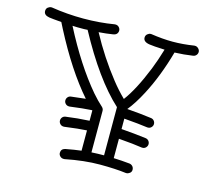

<svg xmlns="http://www.w3.org/2000/svg" viewBox="-104 -828 1074 977"><g transform="rotate(15 433.0 -339.5)"><path d="M438 -43.9Q471.2 -45.9 503.9 -45.9V-299.8Q380.4 -413.1 257.8 -641.1Q249 -640.1 239.3 -640.1Q219.7 -640.1 204.1 -640.1Q188.5 -640.1 178.2 -641.1Q272 -458.5 374.5 -337.9Q401.4 -306.6 430.2 -280.8Q438 -272.9 438 -262.2ZM690.9 -694.8Q744.6 -694.8 803.2 -704.1H807.1Q817.4 -704.1 825.2 -696Q833 -688 833 -678.5Q833 -668.9 826.7 -661.6Q820.3 -654.3 811 -652.8Q762.7 -645.5 714.8 -644Q677.7 -511.7 624 -409.2Q589.8 -343.8 557.1 -304.2Q629.4 -298.8 686 -291Q695.8 -289.6 701.9 -282.2Q708 -274.9 708 -265.1Q708 -255.4 700.7 -247.8Q693.4 -240.2 683.1 -240.2H679.2Q634.3 -246.6 555.2 -252.9V-198.2Q625.5 -192.9 686 -185.1Q695.8 -183.6 701.9 -176.3Q708 -168.9 708 -159.2Q708 -149.4 700.7 -141.6Q693.4 -133.8 683.1 -133.8H679.2Q637.2 -140.6 555.2 -147V-44.9Q597.2 -43.5 640.1 -39.1Q649.9 -37.6 656.5 -30.3Q663.1 -22.9 663.1 -12Q663.1 -1 654.3 5.6Q645.5 12.2 637.2 12.2H633.8Q578.1 4.9 496.1 4.9Q414.1 4.9 314 24.9H309.1Q298.3 24.9 290.8 17.3Q283.2 9.8 283.2 0Q283.2 -20.5 304.2 -25.9Q353 -35.2 387.2 -39.1V-146Q346.2 -144 270 -133.8H267.1Q255.9 -133.8 248.5 -141.6Q241.2 -149.4 241.2 -159.2Q241.2 -168.9 247.3 -176.3Q253.4 -183.6 263.2 -185.1Q324.7 -193.8 387.2 -196.8V-251L384.8 -252Q338.9 -249.5 270 -240.2H267.1Q255.9 -240.2 248.5 -247.8Q241.2 -255.4 241.2 -265.1Q241.2 -274.9 247.3 -282.2Q253.4 -289.6 263.2 -291L339.8 -299.8Q234.4 -419.9 134.3 -613.3Q123.5 -633.8 118.2 -645Q69.8 -648.9 53.2 -651.4Q23.9 -656.2 23.9 -678.2Q23.9 -690.9 32.7 -697.5Q41.5 -704.1 49.8 -704.1H53.2Q136.2 -690.9 221.2 -690.9Q306.6 -690.9 384.8 -704.1H388.2Q399.4 -704.1 406.7 -696.3Q414.1 -688.5 414.1 -678.7Q414.1 -668.9 408 -661.6Q401.9 -654.3 387.7 -652.3Q355.5 -647 314.9 -644Q378.4 -526.4 458 -425.8Q490.7 -384.3 526.9 -349.1Q575.2 -413.1 624.5 -535.2Q644 -584 662.1 -645Q600.6 -647.5 580.6 -650.9Q547.9 -656.2 547.9 -678.2Q547.9 -689.9 556.4 -697Q564.9 -704.1 573.2 -704.1H577.1Q638.2 -694.8 690.9 -694.8Z"/></g></svg>

Font: Ribeye Marrow
Style: Regular
Weight: 400
Designer: Astigmatic (AOETI)
Foundry: Astigmatic (AOETI)
Version: Version 1.000